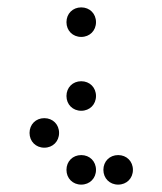

<svg xmlns="http://www.w3.org/2000/svg" viewBox="-20 -510 440 520"><path d="M200 -410C223 -410 240 -427 240 -450C240 -473 223 -490 200 -490C177 -490 160 -473 160 -450C160 -427 177 -410 200 -410ZM200 -210C223 -210 240 -227 240 -250C240 -273 223 -290 200 -290C177 -290 160 -273 160 -250C160 -227 177 -210 200 -210ZM100 -110C123 -110 140 -127 140 -150C140 -173 123 -190 100 -190C77 -190 60 -173 60 -150C60 -127 77 -110 100 -110ZM200 -10C223 -10 240 -27 240 -50C240 -73 223 -90 200 -90C177 -90 160 -73 160 -50C160 -27 177 -10 200 -10ZM300 -10C323 -10 340 -27 340 -50C340 -73 323 -90 300 -90C277 -90 260 -73 260 -50C260 -27 277 -10 300 -10Z"/></svg>

Font: TINY 5x3 80
Style: Regular
Weight: 200
Designer: Jack Halten Fahnestock
Foundry: Velvetyne Type Foundry
Version: Version 1.002;hotconv 1.0.109;makeotfexe 2.5.65596